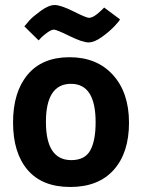

<svg xmlns="http://www.w3.org/2000/svg" viewBox="-20 -738 567 765"><path d="M32 -250Q32 -129 90 -61Q148 7 260 7Q372 7 433 -61Q494 -129 494 -249Q494 -369 430 -439.5Q366 -510 257 -510Q148 -510 90 -440.5Q32 -371 32 -250ZM361 -251Q361 -177 339.5 -138.5Q318 -100 264 -100Q163 -100 163 -252Q163 -404 263 -404Q361 -404 361 -251ZM395 -708 458 -661Q457 -656 437 -634.5Q417 -613 386.5 -591Q356 -569 332.5 -569Q309 -569 257 -594.5Q205 -620 195 -620Q185 -620 169.5 -609Q154 -598 144 -588L134 -577L77 -633Q85 -643 97.5 -657Q110 -671 142 -694.5Q174 -718 198 -718Q222 -718 273 -692.5Q324 -667 334 -667Q354 -667 385 -698Z"/></svg>

Font: Gudea
Style: Bold
Weight: 700
Designer: Agustina Mingote
Foundry: Agustina Mingote
Version: Version 1.002